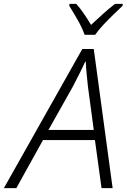

<svg xmlns="http://www.w3.org/2000/svg" viewBox="-73 -967 651 987"><path d="M-53 0 350 -715H409L506 0H449L415 -247H148L11 0ZM176 -299H409L379 -523Q376 -552 372.5 -586Q369 -620 368 -650H365Q351 -619 334.5 -586.5Q318 -554 301 -521ZM362 -788Q350 -823 326 -865Q302 -907 283 -937L284 -947H319Q339 -925 359 -895.5Q379 -866 395 -839Q424 -866 456 -895Q488 -924 518 -947H558L557 -937Q538 -919 510.5 -892.5Q483 -866 457 -838Q431 -810 416 -788Z"/></svg>

Font: Noto Sans Light
Style: Italic
Weight: 300
Italic angle: -12°
Designer: Monotype Design Team
Foundry: Monotype Imaging Inc.
Version: Version 2.013; ttfautohint (v1.8.4.7-5d5b)